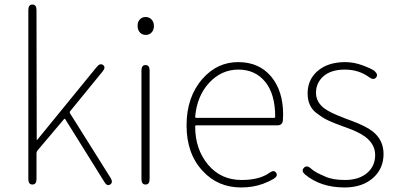

<svg xmlns="http://www.w3.org/2000/svg" viewBox="-20 -814 1752 847"><path d="M123 0Q105 0 105 -24V-770Q105 -794 123 -794Q141 -794 141 -770L142 -199Q142 -194 145 -198L407 -519Q422 -537 435 -527Q448 -517 432 -498L290 -324Q286 -319 289 -314L468 -29Q480 -9 466 0Q452 9 440 -12L268 -288Q265 -292 262 -288L147 -152Q141 -145 141 -136V-24Q141 0 123 0Z M622 0Q604 0 604 -24V-503Q604 -527 622 -527Q640 -527 640 -503V-24Q640 0 622 0ZM623 -660Q607 -660 597 -671Q587 -682 587 -700Q587 -718 597 -728.5Q607 -739 622.5 -739Q638 -739 648.5 -728Q659 -717 659 -699.5Q659 -682 649 -671Q639 -660 623 -660Z M1044 13Q941 13 874 -60Q803 -136 803 -261Q803 -386 873 -466Q938 -540 1030.5 -540Q1123 -540 1176 -476.5Q1229 -413 1229 -309Q1229 -297 1228 -285Q1227 -261 1203 -261H846Q841 -261 841 -256Q841 -156 897.5 -88Q954 -20 1046 -20Q1125 -20 1169 -52Q1189 -66 1198 -52Q1208 -38 1187 -25Q1167 -13 1140 -3Q1096 13 1044 13ZM841 -299Q841 -294 846 -294H1189Q1194 -294 1194 -299Q1194 -399 1150 -453Q1106 -507 1031.5 -507Q957 -507 903 -449Q849 -391 841 -299Z M1500 13Q1395 13 1326 -44Q1308 -59 1320 -73Q1332 -87 1350 -72Q1369 -55 1393 -45Q1404 -40 1415 -35Q1448 -20 1502 -20Q1565 -20 1602 -53Q1635 -83 1635 -130Q1635 -177 1592 -210Q1563 -232 1503 -253Q1500 -254 1489 -258Q1420 -283 1399 -299Q1389 -306 1379 -313Q1337 -343 1337 -402Q1337 -461 1379 -499Q1425 -540 1503 -540Q1542 -540 1581.5 -525Q1621 -510 1632 -501Q1650 -485 1639 -472Q1628 -459 1609 -473Q1563 -507 1501 -507Q1439 -507 1405 -476Q1374 -447 1374 -405Q1374 -363 1412 -335Q1436 -317 1497 -294L1504 -291Q1515 -287 1526 -283Q1594 -258 1623 -235Q1672 -197 1672 -134.5Q1672 -72 1628 -31Q1580 13 1500 13Z"/></svg>

Font: Resource Han Rounded KR ExtraLight
Style: Regular
Weight: 250
Designer: Cyano Hao (round all glyphs); Ryoko NISHIZUKA 西塚涼子 (kana, bopomofo & ideographs); Paul D. Hunt (Latin, Greek & Cyrillic)
Foundry: Cyano Hao
Version: 0.990